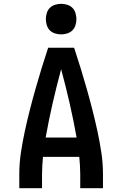

<svg xmlns="http://www.w3.org/2000/svg" viewBox="-20 -985 640 1005"><path d="M81 0V-74Q81 -130 89.5 -186.5Q98 -243 110 -298.5Q122 -354 136 -409Q150 -464 165.5 -518.5Q181 -573 197.5 -627Q214 -681 232 -735H368Q386 -681 402.5 -627Q419 -573 434.5 -518.5Q450 -464 464 -409Q478 -354 490 -298.5Q502 -243 510.5 -186.5Q519 -130 519 -74V0H400V-74Q400 -96 398.5 -119Q397 -142 395 -164H205Q203 -142 201.5 -119Q200 -96 200 -74V0ZM381 -265Q365 -355 344.5 -444.5Q324 -534 300 -623Q276 -534 255.5 -444.5Q235 -355 219 -265ZM300 -805Q284 -805 268 -810Q252 -815 241 -826Q230 -837 225 -853Q220 -869 220 -885Q220 -901 225 -917Q230 -933 241 -944Q252 -955 268 -960Q284 -965 300 -965Q316 -965 332 -960Q348 -955 359 -944Q370 -933 375 -917Q380 -901 380 -885Q380 -869 375 -853Q370 -837 359 -826Q348 -815 332 -810Q316 -805 300 -805Z"/></svg>

Font: Iosevka Curly Extended
Style: Bold
Weight: 700
Width: 7
Monospace: yes
Designer: Belleve Invis
Foundry: Belleve Invis
Version: Version 11.1.0; ttfautohint (v1.8.3)